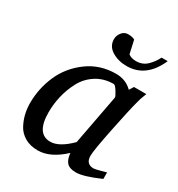

<svg xmlns="http://www.w3.org/2000/svg" viewBox="-167 -797 854 920"><g transform="rotate(30 260.0 -337.5)"><path d="M518 -27Q429 12 388 12Q353 12 337.5 -4.5Q322 -21 319 -56Q246 12 177 12Q135 12 105 -5.5Q75 -23 60 -51.5Q45 -80 38.5 -108.5Q32 -137 32 -167Q32 -247 64 -320.5Q96 -394 163.5 -444Q231 -494 320 -494Q374 -494 410 -458L425 -482H493Q478 -444 474 -425Q460 -373 434.5 -247.5Q409 -122 409 -93Q409 -47 452 -47Q460 -47 489 -55L518 -63ZM371 -392Q372 -398 357 -422Q342 -446 334 -446Q280 -446 238.5 -419.5Q197 -393 174.5 -350.5Q152 -308 141.5 -263Q131 -218 131 -173Q131 -54 208 -54Q257 -54 319 -116ZM503 -670Q451 -551 343 -551Q297 -551 262 -572.5Q227 -594 227 -633Q227 -653 240.5 -670Q254 -687 274 -687Q300 -687 312 -679L328 -607Q343 -594 371 -594Q407 -594 431.5 -618Q456 -642 469 -670Z"/></g></svg>

Font: Veleka
Style: Italic
Weight: 400
Italic angle: -12°
Designer: Stefan Peev, Context Ltd, 2016; SIL International, 1997-2014.
Foundry: Stefan Peev, Context Ltd, 2016
Version: Version 1.000